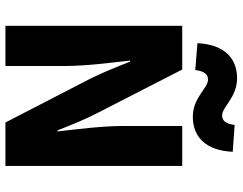

<svg xmlns="http://www.w3.org/2000/svg" viewBox="-113 -780 893 707"><g transform="rotate(90 333.5 -426.5)"><path d="M75 0H223V-219C223 -297 211 -387 203 -459H207C227 -408 248 -356 270 -312L431 0H591V-651H444V-432C444 -355 456 -262 464 -192H460C440 -243 419 -295 396 -339L236 -651H75ZM410 -690C480 -690 534 -733 539 -837L440 -844C436 -808 422 -798 405 -798C373 -798 339 -853 268 -853C198 -853 144 -810 139 -707L238 -699C242 -735 256 -746 273 -746C305 -746 339 -690 410 -690Z"/></g></svg>

Font: Source Sans Pro
Style: Bold
Weight: 700
Designer: Paul D. Hunt
Foundry: Adobe Systems Incorporated
Version: Version 3.006;hotconv 1.0.111;makeotfexe 2.5.65597